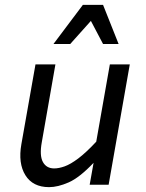

<svg xmlns="http://www.w3.org/2000/svg" viewBox="-20 -760 599 790"><path d="M349 0 365 -90Q307 -29 262.5 -9.5Q218 10 182 10Q115 10 84.5 -39Q54 -88 68 -167L126 -495H208L152 -175Q142 -120 156.5 -93.5Q171 -67 203 -67Q222 -67 246 -75.5Q270 -84 302 -108Q334 -132 376 -177L432 -495H514L427 0ZM404 -579 354 -674 269 -579H200L321 -740H404L468 -579Z"/></svg>

Font: Inria Sans
Style: Italic
Weight: 400
Italic angle: -10°
Designer: Black Foundry Team
Foundry: Black Foundry
Version: Version 1.2; ttfautohint (v1.8.3)